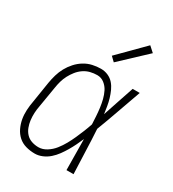

<svg xmlns="http://www.w3.org/2000/svg" viewBox="-184 -855 869 965"><g transform="rotate(30 250.0 -373.0)"><path d="M170 8Q143 8 118 1Q93 -6 74.5 -22.5Q56 -39 45 -62Q34 -85 29.5 -110Q25 -135 26.5 -162Q28 -189 33 -215L52 -335Q56 -359 63 -383Q70 -407 82 -429Q94 -451 111.5 -470.5Q129 -490 151 -503.5Q173 -517 197.5 -522.5Q222 -528 246 -528Q268 -528 287.5 -519.5Q307 -511 320.5 -495.5Q334 -480 342.5 -461Q351 -442 357 -422Q363 -402 366.5 -380.5Q370 -359 373 -338Q388 -384 403.5 -429.5Q419 -475 434 -520H475Q451 -454 428 -388Q405 -322 380 -257Q384 -193 386 -128.5Q388 -64 391 0H350Q349 -45 349 -89.5Q349 -134 348 -179Q339 -158 329 -137.5Q319 -117 307.5 -97.5Q296 -78 282.5 -59.5Q269 -41 251.5 -25.5Q234 -10 212.5 -1Q191 8 170 8ZM170 -29Q194 -29 217 -43.5Q240 -58 256.5 -79Q273 -100 285.5 -122.5Q298 -145 308.5 -168.5Q319 -192 328.5 -215.5Q338 -239 346 -263Q345 -286 343.5 -309.5Q342 -333 339 -356Q336 -379 330.5 -401Q325 -423 315 -443Q305 -463 287 -477Q269 -491 246 -491Q226 -491 206 -486Q186 -481 168.5 -469Q151 -457 138 -440.5Q125 -424 115.5 -406Q106 -388 100.5 -368.5Q95 -349 92 -329L72 -209Q68 -189 67 -168Q66 -147 68.5 -127Q71 -107 78 -88.5Q85 -70 98 -56Q111 -42 130 -35.5Q149 -29 170 -29ZM285 -588 260 -612 401 -754 432 -726Z"/></g></svg>

Font: Iosevka SS04 XLt Obl
Style: Regular
Weight: 200
Italic angle: -9°
Monospace: yes
Designer: Belleve Invis
Foundry: Belleve Invis
Version: Version 19.0.0; ttfautohint (v1.8.4)